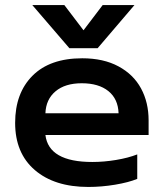

<svg xmlns="http://www.w3.org/2000/svg" viewBox="-20 -726 649 761"><path d="M108 -706H235L311 -606L387 -706H513L367 -535H255ZM40 -239Q40 -357 109 -426Q178 -495 306 -495Q390 -495 449.5 -463Q509 -431 539 -375.5Q569 -320 569 -249V-191H160Q173 -84 346 -84Q392 -84 440 -92Q488 -100 524 -114V-17Q490 -3 436.5 6Q383 15 330 15Q196 15 118 -52Q40 -119 40 -239ZM450 -277Q448 -334 409.5 -365Q371 -396 304 -396Q238 -396 200 -364Q162 -332 160 -277Z"/></svg>

Font: Prompt Medium
Style: Regular
Weight: 500
Designer: Katatrad Team
Foundry: CadsonDemak
Version: Version 1.000